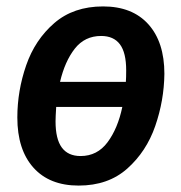

<svg xmlns="http://www.w3.org/2000/svg" viewBox="-20 -563 565 598"><path d="M492 -333Q491 -250 463.5 -170.5Q436 -91 376.5 -38Q317 15 225 15Q134 15 84 -41Q34 -97 34 -197Q34 -280 61.5 -359.5Q89 -439 149 -491Q209 -543 301 -543Q392 -543 442 -487.5Q492 -432 492 -333ZM167 -308H372Q373 -321 373 -344Q373 -399 353.5 -425Q334 -451 295 -451Q244 -451 213 -411.5Q182 -372 167 -308ZM361 -230H155Q153 -198 153 -185Q153 -130 172.5 -103.5Q192 -77 231 -77Q283 -77 315 -120Q347 -163 361 -230Z"/></svg>

Font: Fira Sans Condensed Medium
Style: Italic
Weight: 500
Width: 3
Italic angle: -8°
Designer: bBox Type GmbH & Carrois Corporate GbR & Edenspiekermann AG
Foundry: bBox Type GmbH & Carrois Corporate GbR & Edenspiekermann AG
Version: Version 4.301